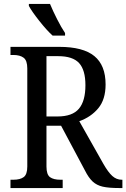

<svg xmlns="http://www.w3.org/2000/svg" viewBox="-20 -951 639 971"><path d="M33 -42H47Q82 -42 100 -55.5Q118 -69 118 -109V-605Q118 -645 99.5 -659Q81 -673 47 -673H33V-714H280Q400 -714 457 -667.5Q514 -621 514 -524Q514 -448 477 -403.5Q440 -359 381 -338L503 -122Q527 -80 548 -61Q569 -42 596 -42H599V0H584Q530 0 499.5 -7Q469 -14 448.5 -33Q428 -52 409 -90L289 -315H215V-109Q215 -68 233 -55Q251 -42 286 -42H297V0H33ZM271 -362Q346 -362 379 -401Q412 -440 412 -520Q412 -597 380 -632Q348 -667 274 -667H215V-362ZM309 -784V-771H262H246Q217 -797 179 -845Q141 -893 126 -921V-931H215H233Q247 -897 268.5 -854.5Q290 -812 309 -784Z"/></svg>

Font: Noto Serif Narrow
Style: Regular
Weight: 400
Width: 4
Designer: Monotype Design Team
Foundry: Monotype Imaging Inc.
Version: Version 1.001